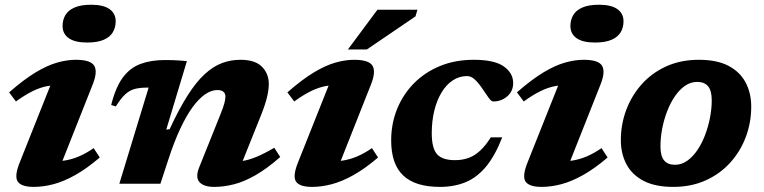

<svg xmlns="http://www.w3.org/2000/svg" viewBox="-20 -756 3145 790"><path d="M62.5 -91 206.5 -452.5 241 -406Q206.5 -407.5 176.2 -402Q146 -396.5 114.8 -381.2Q83.5 -366 45.5 -338.5L17.5 -376Q77.5 -428.5 126 -457.8Q174.5 -487 215.2 -498.5Q256 -510 292 -510Q353.5 -510 368 -485Q382.5 -460 360.5 -406L216.5 -42.5L176.5 -93Q212.5 -90.5 243.2 -95Q274 -99.5 303.8 -112Q333.5 -124.5 365.5 -146.5L390.5 -108Q338 -63 290.5 -36.2Q243 -9.5 200.5 1.8Q158 13 119 13Q67.5 13 52.8 -9.2Q38 -31.5 62.5 -91ZM237.5 -649Q237.5 -674.5 249.2 -694.2Q261 -714 287 -725.2Q313 -736.5 355 -736.5Q405.5 -736.5 430.8 -718.5Q456 -700.5 456 -668.5Q456 -643 444.2 -623.2Q432.5 -603.5 406.5 -592.2Q380.5 -581 338.5 -581Q288 -581 262.8 -599Q237.5 -617 237.5 -649Z M456.5 -318 437.5 -324Q455.5 -396.5 485.2 -436.8Q515 -477 558.2 -493Q601.5 -509 659 -509Q676.5 -509 690 -508.5Q703.5 -508 717.2 -507.2Q731 -506.5 749 -504.5L664 -222.5L678 -224.5Q716.5 -307.5 751.8 -363Q787 -418.5 821.8 -450.5Q856.5 -482.5 892.8 -496.2Q929 -510 969.5 -510Q1029.5 -510 1057.8 -481.5Q1086 -453 1086 -410Q1086 -388.5 1079.2 -358.5Q1072.5 -328.5 1054 -282L958 -42.5L920 -91.5Q949 -89.5 976.5 -93.5Q1004 -97.5 1035.8 -110.8Q1067.5 -124 1108.5 -148L1133 -110Q1079 -62.5 1032 -35.5Q985 -8.5 943 2.2Q901 13 861.5 13Q818 13 800.5 -7Q783 -27 800 -68.5L885.5 -281.5Q899 -315 903.2 -331.2Q907.5 -347.5 907.5 -358.5Q907.5 -371 899.5 -378.2Q891.5 -385.5 874.5 -385.5Q849.5 -385.5 823.8 -367.8Q798 -350 772.2 -314.8Q746.5 -279.5 721.2 -225.5Q696 -171.5 672.5 -99L640 0H471L591.5 -395.5Q590 -395.5 588.2 -395.5Q586.5 -395.5 584.5 -395.5Q555.5 -395.5 534.5 -390Q513.5 -384.5 495.2 -367.8Q477 -351 456.5 -318Z M1207.5 -91 1351.5 -452.5 1386 -406Q1351.5 -407.5 1321.2 -402Q1291 -396.5 1259.8 -381.2Q1228.5 -366 1190.5 -338.5L1162.5 -376Q1222.5 -428.5 1271 -457.8Q1319.5 -487 1360.2 -498.5Q1401 -510 1437 -510Q1498.5 -510 1513 -485Q1527.5 -460 1505.5 -406L1361.5 -42.5L1321.5 -93Q1357.5 -90.5 1388.2 -95Q1419 -99.5 1448.8 -112Q1478.5 -124.5 1510.5 -146.5L1535.5 -108Q1483 -63 1435.5 -36.2Q1388 -9.5 1345.5 1.8Q1303 13 1264 13Q1212.5 13 1197.8 -9.2Q1183 -31.5 1207.5 -91ZM1411.5 -552.5 1533 -716H1697.5L1689.5 -688.5L1489.5 -552.5Z M1902 -443Q1869.5 -443 1842.8 -425.2Q1816 -407.5 1796.8 -375.5Q1777.5 -343.5 1767 -300.8Q1756.5 -258 1756.5 -208Q1756.5 -145.5 1778.5 -121.2Q1800.5 -97 1852 -97Q1882.5 -97 1908 -106.2Q1933.5 -115.5 1956 -136.5Q1978.5 -157.5 1999.5 -191H2046.5Q2018 -117.5 1981.5 -72.5Q1945 -27.5 1897.8 -7.2Q1850.5 13 1790 13Q1688.5 13 1639 -34Q1589.5 -81 1589.5 -178Q1589.5 -247.5 1614 -307.8Q1638.5 -368 1683.5 -413.5Q1728.5 -459 1790.8 -484.5Q1853 -510 1929 -510Q2015 -510 2053.2 -482.5Q2091.5 -455 2091.5 -414.5Q2091.5 -380.5 2067 -359.5Q2042.5 -338.5 2009.5 -338.5Q2001.5 -338.5 1990.5 -353.8Q1979.5 -369 1964.5 -391.5Q1949 -414.5 1933.8 -428.8Q1918.5 -443 1902 -443Z M2152 -91 2296 -452.5 2330.5 -406Q2296 -407.5 2265.8 -402Q2235.5 -396.5 2204.2 -381.2Q2173 -366 2135 -338.5L2107 -376Q2167 -428.5 2215.5 -457.8Q2264 -487 2304.8 -498.5Q2345.5 -510 2381.5 -510Q2443 -510 2457.5 -485Q2472 -460 2450 -406L2306 -42.5L2266 -93Q2302 -90.5 2332.8 -95Q2363.5 -99.5 2393.2 -112Q2423 -124.5 2455 -146.5L2480 -108Q2427.5 -63 2380 -36.2Q2332.5 -9.5 2290 1.8Q2247.5 13 2208.5 13Q2157 13 2142.2 -9.2Q2127.5 -31.5 2152 -91ZM2327 -649Q2327 -674.5 2338.8 -694.2Q2350.5 -714 2376.5 -725.2Q2402.5 -736.5 2444.5 -736.5Q2495 -736.5 2520.2 -718.5Q2545.5 -700.5 2545.5 -668.5Q2545.5 -643 2533.8 -623.2Q2522 -603.5 2496 -592.2Q2470 -581 2428 -581Q2377.5 -581 2352.2 -599Q2327 -617 2327 -649Z M2855.5 -510Q2930.5 -510 2978 -484.8Q3025.5 -459.5 3048.2 -416Q3071 -372.5 3071 -317.5Q3071 -252.5 3049 -193.2Q3027 -134 2985.2 -87.5Q2943.5 -41 2884 -14Q2824.5 13 2750 13Q2675.5 13 2627.8 -12Q2580 -37 2557.2 -80.8Q2534.5 -124.5 2534.5 -179.5Q2534.5 -244.5 2556.8 -303.8Q2579 -363 2620.5 -409.5Q2662 -456 2721.5 -483Q2781 -510 2855.5 -510ZM2757.5 -78Q2784 -78 2807.2 -94.2Q2830.5 -110.5 2849 -137.8Q2867.5 -165 2880.8 -199.5Q2894 -234 2901.2 -271Q2908.5 -308 2908.5 -343Q2908.5 -383 2893.5 -401Q2878.5 -419 2848.5 -419Q2821.5 -419 2798.2 -402.8Q2775 -386.5 2756.5 -359.2Q2738 -332 2724.8 -297.5Q2711.5 -263 2704.5 -226Q2697.5 -189 2697.5 -154Q2697.5 -114 2712.5 -96Q2727.5 -78 2757.5 -78Z"/></svg>

Font: Newsreader 9pt
Style: Bold Italic
Weight: 700
Italic angle: -17°
Designer: Hugues Gentile
Foundry: Production Type
Version: Version 1.003